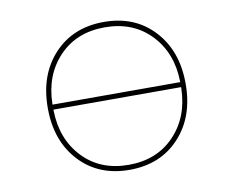

<svg xmlns="http://www.w3.org/2000/svg" viewBox="-81 -867 1161 959"><g transform="rotate(-10 500.0 -388.0)"><path d="M643.6 -38.6Q580.1 -12.7 502 -12.7Q423.8 -12.7 360.4 -38.6Q296.9 -64.5 248.5 -116.7Q200.2 -168.9 176.3 -236.3Q152.3 -303.7 152.3 -387.7Q152.3 -471.7 176.3 -539.1Q200.2 -606.4 248.5 -658.7Q296.9 -710.9 360.4 -736.8Q423.8 -762.7 502 -762.7Q580.1 -762.7 643.6 -736.8Q707 -710.9 755.4 -658.7Q803.7 -606.4 827.6 -539.1Q851.6 -471.7 851.6 -387.7Q851.6 -303.7 827.6 -236.3Q803.7 -168.9 755.4 -116.7Q707 -64.5 643.6 -38.6ZM178.7 -370.1Q181.6 -224.6 270 -131.3Q358.4 -38.1 502 -38.1Q645.5 -38.1 734.4 -131.3Q823.2 -224.6 826.2 -370.1V-375H178.7ZM178.7 -405.3V-400.4H826.2V-405.3Q823.2 -549.8 734.4 -642.6Q645.5 -735.4 502 -735.4Q358.4 -735.4 270 -642.6Q181.6 -549.8 178.7 -405.3Z"/></g></svg>

Font: Mgen+ 1mn thin
Style: Regular
Weight: 100
Designer: [Source Han Sans]
Ryoko NISHIZUKA  (kana & ideographs); Paul D. Hunt (Latin, Greek & Cyrillic); Wenlong ZHANG  (bopomofo
Version: Version 1.059.20150602